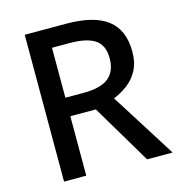

<svg xmlns="http://www.w3.org/2000/svg" viewBox="-106 -808 845 902"><g transform="rotate(-15 316.5 -357.0)"><path d="M295 -714Q432 -714 497.5 -663Q563 -612 563 -508Q563 -453 542.5 -415.5Q522 -378 490 -354.5Q458 -331 423 -317L623 0H499L327 -289H203V0H95V-714ZM288 -622H203V-379H293Q376 -379 414 -410.5Q452 -442 452 -504Q452 -568 412 -595Q372 -622 288 -622Z"/></g></svg>

Font: Noto Sans Gurmukhi UI Medium
Style: Regular
Weight: 500
Designer: Jelle Bosma - Monotype Design Team
Foundry: Monotype Imaging Inc.
Version: Version 2.004; ttfautohint (v1.8.4.7-5d5b)